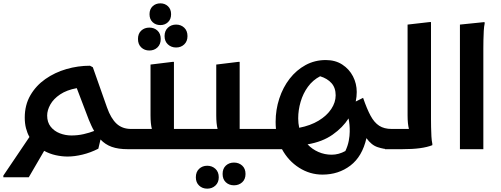

<svg xmlns="http://www.w3.org/2000/svg" viewBox="-42 -892 2997 1148"><path d="M722 0Q665 0 626 -14Q587 -28 559 -58L546 -3Q499 21 451 32.5Q403 44 362 44Q328 44 291.5 36Q255 28 222 10L130 168H-22V158L134 -73Q121 -96 113.5 -125Q106 -154 106 -189Q106 -264 139.5 -322Q173 -380 229.5 -419.5Q286 -459 355 -479Q424 -499 496 -499L513 -490L598 -249Q621 -184 655 -152.5Q689 -121 742 -121V-20ZM240 -201Q240 -161 261 -134.5Q282 -108 315.5 -95Q349 -82 385 -82Q423 -82 458 -90Q493 -98 521 -109Q512 -124 504.5 -140.5Q497 -157 489 -176L417 -365Q357 -354 317.5 -327.5Q278 -301 259 -267Q240 -233 240 -201Z M742 -121H866Q858 -152 858 -202V-506L989 -522H998V-121H1135V-20L1115 0H722V-101ZM917 -742Q889 -742 870.5 -759.5Q852 -777 852 -807Q852 -837 870.5 -854.5Q889 -872 917 -872Q944 -872 962.5 -854.5Q981 -837 981 -807Q981 -777 962.5 -759.5Q944 -742 917 -742ZM1011 -608Q982 -608 962 -626.5Q942 -645 942 -676Q942 -708 962 -726.5Q982 -745 1011 -745Q1040 -745 1059.5 -726.5Q1079 -708 1079 -676Q1079 -645 1059.5 -626.5Q1040 -608 1011 -608ZM851 -590Q822 -590 802.5 -608.5Q783 -627 783 -659Q783 -691 802.5 -709Q822 -727 851 -727Q880 -727 899.5 -709Q919 -691 919 -659Q919 -627 899.5 -608.5Q880 -590 851 -590Z M1135 -121H1259Q1251 -152 1251 -202V-506L1382 -522H1391V-121H1528V-20L1508 0H1115V-101ZM1289 148Q1289 116 1308.5 98Q1328 80 1357 80Q1386 80 1406 98Q1426 116 1426 148Q1426 180 1406 198Q1386 216 1357 216Q1328 216 1308.5 198Q1289 180 1289 148ZM1129 168Q1129 136 1148.5 117.5Q1168 99 1197 99Q1226 99 1246 117.5Q1266 136 1266 168Q1266 199 1246 217.5Q1226 236 1197 236Q1168 236 1148.5 217.5Q1129 199 1129 168Z M2300 -121V-21L2280 0Q2254 0 2216.5 -12Q2179 -24 2149 -66Q2124 44 2053 98Q1982 152 1886 152Q1811 152 1746.5 111Q1682 70 1644 0H1508V-97L1528 -121H1608Q1606 -142 1606 -163Q1606 -236 1628 -303Q1650 -370 1690 -421.5Q1730 -473 1785 -503Q1840 -533 1906 -533Q1963 -533 2004.5 -506Q2046 -479 2068.5 -435.5Q2091 -392 2091 -342Q2091 -314 2085 -285L2129 -307Q2152 -240 2174 -199.5Q2196 -159 2225.5 -140Q2255 -121 2300 -121ZM1741 -184Q1741 -155 1747 -128Q1814 -141 1863 -170.5Q1912 -200 1938.5 -240Q1965 -280 1965 -322Q1965 -367 1940 -395Q1915 -423 1872 -436Q1828 -413 1799 -373Q1770 -333 1755.5 -283.5Q1741 -234 1741 -184ZM2049 -104Q2050 -145 2042 -184Q2008 -130 1947 -87Q1886 -44 1797 -29Q1824 0 1861.5 16.5Q1899 33 1941 33Q1983 33 2023 11Q2038 -21 2043.5 -51Q2049 -81 2049 -104Z M2260 0V-101L2280 -121H2403Q2395 -152 2395 -202V-745L2526 -760H2535V-180Q2535 -160 2535.5 -132Q2536 -104 2537.5 -77Q2539 -50 2543 -32V-24Q2513 -12 2469 -6Q2425 0 2362 0Z M2708 -745 2855 -760 2856 -752Q2852 -734 2850.5 -707Q2849 -680 2848.5 -652Q2848 -624 2848 -604V0H2708Z"/></svg>

Font: Kufam SemiBold
Style: Regular
Weight: 600
Designer: Wael Morcos, Artur Schmal
Foundry: Original Type
Version: Version 1.300; ttfautohint (v1.8.3)